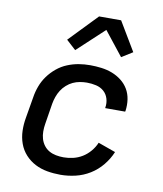

<svg xmlns="http://www.w3.org/2000/svg" viewBox="-86 -832 771 910"><g transform="rotate(10 300.0 -377.5)"><path d="M267 8Q234 8 202.5 2.5Q171 -3 144 -17Q117 -31 96.5 -53.5Q76 -76 65.5 -105Q55 -134 54 -166Q53 -198 59 -231L76 -331Q80 -358 90 -385Q100 -412 117 -435.5Q134 -459 157 -478Q180 -497 207 -508Q234 -519 261 -523.5Q288 -528 316 -528Q343 -528 370.5 -524.5Q398 -521 422.5 -511.5Q447 -502 467.5 -486Q488 -470 501 -448Q514 -426 518 -399Q522 -372 518 -344L517 -340H421V-342Q425 -365 418.5 -386Q412 -407 396.5 -420.5Q381 -434 359.5 -439Q338 -444 315 -444Q299 -444 281.5 -441Q264 -438 248 -430.5Q232 -423 218 -410.5Q204 -398 194.5 -383Q185 -368 179 -351Q173 -334 170 -317L154 -217Q151 -199 151 -180.5Q151 -162 156 -145Q161 -128 171.5 -114Q182 -100 197 -91.5Q212 -83 230 -79.5Q248 -76 267 -76Q290 -76 313 -81.5Q336 -87 356.5 -99.5Q377 -112 393.5 -131.5Q410 -151 419 -173L503 -143Q489 -109 464.5 -79Q440 -49 407.5 -29Q375 -9 338.5 -0.5Q302 8 267 8ZM233 -586 187 -628 317 -763H423L506 -624L453 -591L362 -706Z"/></g></svg>

Font: Iosevka Custom Medium
Style: Italic
Weight: 500
Italic angle: -9°
Designer: Belleve Invis
Foundry: Belleve Invis
Version: Version 27.0.1